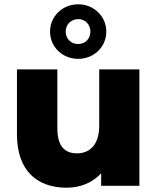

<svg xmlns="http://www.w3.org/2000/svg" viewBox="-20 -865 732 894"><path d="M344 -660C311 -660 286 -684 286 -718C286 -752 312 -776 344 -776C376 -776 401 -751 401 -718C401 -684 376 -660 344 -660ZM290 9C352 9 410 -13 451 -58V0H629V-542H442V-280C442 -189 396 -151 339 -151C281 -151 247 -184 247 -269V-542H59V-239C59 -67 156 9 290 9ZM344 -591C418 -591 475 -647 475 -718C475 -788 418 -845 344 -845C270 -845 213 -788 213 -718C213 -647 270 -591 344 -591Z"/></svg>

Font: Montserrat-Alt1 ExtBd
Style: Regular
Weight: 800
Designer: Differentunic
Foundry: Differentunic
Version: Version 7.222